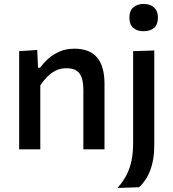

<svg xmlns="http://www.w3.org/2000/svg" viewBox="-20 -756 878 972"><path d="M77 0Q77 -54.5 77 -105.5Q77 -156.5 77 -218V-268Q77 -323.5 77 -381.2Q77 -439 77 -497L168.5 -503L172.5 -413H183Q199 -436 223.8 -458.2Q248.5 -480.5 281.5 -495Q314.5 -509.5 357 -509.5Q434.5 -509.5 471.8 -464.5Q509 -419.5 509 -332.5Q509 -300 509 -273.8Q509 -247.5 509 -218Q509 -158 509 -106.2Q509 -54.5 509 0H402Q402 -54.5 402 -105.8Q402 -157 402 -212.5V-301.5Q402 -355.5 383.5 -383Q365 -410.5 315.5 -410.5Q286.5 -410.5 262.5 -398.8Q238.5 -387 219 -367.2Q199.5 -347.5 184 -323.5V-212.5Q184 -155 184 -104.8Q184 -54.5 184 0ZM575 195.5Q603 163.5 620.5 129.8Q638 96 646 56.2Q654 16.5 654 -33V-218V-268Q654 -314 654 -352.5Q654 -391 654 -426Q654 -461 654 -497L761 -500.5Q761 -464 761 -428.5Q761 -393 761 -354Q761 -315 761 -268Q761 -213 761 -170.2Q761 -127.5 761 -91.5Q761 -55.5 761 -20Q761 17.5 755.8 49Q750.5 80.5 740.5 106.8Q730.5 133 716.2 154.2Q702 175.5 684 192ZM706.5 -598Q674.5 -598 654.8 -614.8Q635 -631.5 635 -667.5Q635 -701 654.8 -718.5Q674.5 -736 707.5 -736Q741 -736 760.2 -718Q779.5 -700 779.5 -667.5Q779.5 -631.5 760 -614.8Q740.5 -598 706.5 -598Z"/></svg>

Font: Commissioner Thin Medium
Style: Regular
Weight: 500
Version: Version 1.000